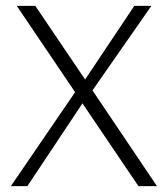

<svg xmlns="http://www.w3.org/2000/svg" viewBox="-20 -632 569 652"><path d="M17 0 235 -319 37 -612H100L269 -362L436 -612H494L294 -325L513 0H450L260 -281L73 0Z"/></svg>

Font: Ancizar Sans Thin
Style: Regular
Weight: 100
Designer: Cesar Puertas, Viviana Monsalve, Julian Moncada, Julian Prieto, Jose Castro, Mariel Hernandez, Felipe Aragon, Sara Alarc
Version: Version 8.100